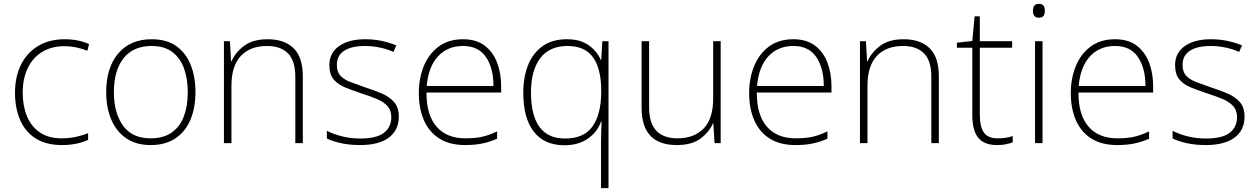

<svg xmlns="http://www.w3.org/2000/svg" viewBox="-20 -744 6535 998"><path d="M302 10Q220 10 166 -24Q112 -58 85 -119.5Q58 -181 58 -262Q58 -346 89.5 -408.5Q121 -471 179 -505.5Q237 -540 316 -540Q353 -540 384.5 -533.5Q416 -527 443 -515L434 -480Q405 -492 374.5 -498Q344 -504 316 -504Q248 -504 199 -474Q150 -444 124 -389.5Q98 -335 98 -262Q98 -195 119.5 -141.5Q141 -88 186 -56.5Q231 -25 301 -25Q339 -25 374 -32.5Q409 -40 438 -52V-17Q413 -5 378.5 2.5Q344 10 302 10Z M996 -265Q996 -185 970.5 -123Q945 -61 893 -25.5Q841 10 763 10Q688 10 636.5 -25Q585 -60 558.5 -122Q532 -184 532 -265Q532 -392 594.5 -466Q657 -540 768 -540Q847 -540 897 -504Q947 -468 971.5 -406Q996 -344 996 -265ZM572 -265Q572 -158 619 -91.5Q666 -25 763 -25Q830 -25 873 -55.5Q916 -86 936 -140Q956 -194 956 -265Q956 -333 937 -387Q918 -441 876.5 -473Q835 -505 768 -505Q673 -505 622.5 -441.5Q572 -378 572 -265Z M1371 -540Q1459 -540 1506.5 -493Q1554 -446 1554 -347V0H1515V-345Q1515 -428 1477 -466.5Q1439 -505 1368 -505Q1281 -505 1232 -453.5Q1183 -402 1183 -297V0H1144V-530H1175L1181 -426H1184Q1203 -471 1248.5 -505.5Q1294 -540 1371 -540Z M2053 -137Q2053 -68 2001.5 -29Q1950 10 1851 10Q1796 10 1752 0Q1708 -10 1679 -24V-64Q1717 -45 1761 -34.5Q1805 -24 1852 -24Q1938 -24 1976 -54Q2014 -84 2014 -135Q2014 -170 1994.5 -192Q1975 -214 1940 -229Q1905 -244 1860 -258Q1812 -274 1774 -289.5Q1736 -305 1714 -331.5Q1692 -358 1692 -406Q1692 -469 1742.5 -504.5Q1793 -540 1878 -540Q1925 -540 1966 -531Q2007 -522 2040 -508L2025 -474Q1996 -488 1956 -496.5Q1916 -505 1877 -505Q1808 -505 1769.5 -480.5Q1731 -456 1731 -407Q1731 -370 1750 -350Q1769 -330 1802 -317.5Q1835 -305 1878 -290Q1924 -275 1963.5 -258.5Q2003 -242 2028 -214Q2053 -186 2053 -137Z M2387 -540Q2455 -540 2498.5 -507.5Q2542 -475 2563.5 -419.5Q2585 -364 2585 -294V-263H2197Q2196 -148 2248.5 -86.5Q2301 -25 2399 -25Q2448 -25 2483.5 -32.5Q2519 -40 2564 -61V-23Q2525 -6 2486.5 2Q2448 10 2398 10Q2317 10 2263.5 -24Q2210 -58 2183.5 -119Q2157 -180 2157 -260Q2157 -337 2183 -400.5Q2209 -464 2260 -502Q2311 -540 2387 -540ZM2387 -505Q2307 -505 2257 -451.5Q2207 -398 2198 -297H2545Q2545 -390 2506 -447.5Q2467 -505 2387 -505Z M3104 0Q3104 -23 3105 -56Q3106 -89 3107 -112H3104Q3086 -59 3036.5 -24Q2987 11 2914 11Q2810 11 2755 -59Q2700 -129 2700 -263Q2700 -342 2724.5 -404.5Q2749 -467 2799.5 -503.5Q2850 -540 2927 -540Q2997 -540 3040.5 -508.5Q3084 -477 3103 -432H3105L3111 -530H3143V234H3104ZM2917 -24Q3015 -24 3059.5 -86.5Q3104 -149 3105 -262V-273Q3105 -387 3062.5 -446Q3020 -505 2930 -505Q2836 -505 2788 -441.5Q2740 -378 2740 -263Q2740 -145 2784 -84.5Q2828 -24 2917 -24Z M3726 -530V0H3694L3688 -103H3686Q3667 -58 3621.5 -24Q3576 10 3498 10Q3315 10 3315 -183V-530H3354V-187Q3354 -103 3392 -64Q3430 -25 3501 -25Q3588 -25 3637.5 -76Q3687 -127 3687 -232V-530Z M4104 -540Q4172 -540 4215.5 -507.5Q4259 -475 4280.5 -419.5Q4302 -364 4302 -294V-263H3914Q3913 -148 3965.5 -86.5Q4018 -25 4116 -25Q4165 -25 4200.5 -32.5Q4236 -40 4281 -61V-23Q4242 -6 4203.5 2Q4165 10 4115 10Q4034 10 3980.5 -24Q3927 -58 3900.5 -119Q3874 -180 3874 -260Q3874 -337 3900 -400.5Q3926 -464 3977 -502Q4028 -540 4104 -540ZM4104 -505Q4024 -505 3974 -451.5Q3924 -398 3915 -297H4262Q4262 -390 4223 -447.5Q4184 -505 4104 -505Z M4677 -540Q4765 -540 4812.5 -493Q4860 -446 4860 -347V0H4821V-345Q4821 -428 4783 -466.5Q4745 -505 4674 -505Q4587 -505 4538 -453.5Q4489 -402 4489 -297V0H4450V-530H4481L4487 -426H4490Q4509 -471 4554.5 -505.5Q4600 -540 4677 -540Z M5166 -25Q5189 -25 5208.5 -28Q5228 -31 5244 -37V-4Q5228 2 5208 6Q5188 10 5163 10Q5094 10 5064 -29Q5034 -68 5034 -143V-496H4954V-522L5034 -531L5046 -659H5073V-530H5241V-496H5073V-146Q5073 -87 5093.5 -56Q5114 -25 5166 -25Z M5379 -724Q5398 -724 5404.5 -714Q5411 -704 5411 -688Q5411 -672 5404.5 -662Q5398 -652 5379 -652Q5363 -652 5356 -662Q5349 -672 5349 -688Q5349 -704 5356 -714Q5363 -724 5379 -724ZM5399 -530V0H5360V-530Z M5776 -540Q5844 -540 5887.5 -507.5Q5931 -475 5952.5 -419.5Q5974 -364 5974 -294V-263H5586Q5585 -148 5637.5 -86.5Q5690 -25 5788 -25Q5837 -25 5872.5 -32.5Q5908 -40 5953 -61V-23Q5914 -6 5875.5 2Q5837 10 5787 10Q5706 10 5652.5 -24Q5599 -58 5572.5 -119Q5546 -180 5546 -260Q5546 -337 5572 -400.5Q5598 -464 5649 -502Q5700 -540 5776 -540ZM5776 -505Q5696 -505 5646 -451.5Q5596 -398 5587 -297H5934Q5934 -390 5895 -447.5Q5856 -505 5776 -505Z M6449 -137Q6449 -68 6397.5 -29Q6346 10 6247 10Q6192 10 6148 0Q6104 -10 6075 -24V-64Q6113 -45 6157 -34.5Q6201 -24 6248 -24Q6334 -24 6372 -54Q6410 -84 6410 -135Q6410 -170 6390.5 -192Q6371 -214 6336 -229Q6301 -244 6256 -258Q6208 -274 6170 -289.5Q6132 -305 6110 -331.5Q6088 -358 6088 -406Q6088 -469 6138.5 -504.5Q6189 -540 6274 -540Q6321 -540 6362 -531Q6403 -522 6436 -508L6421 -474Q6392 -488 6352 -496.5Q6312 -505 6273 -505Q6204 -505 6165.5 -480.5Q6127 -456 6127 -407Q6127 -370 6146 -350Q6165 -330 6198 -317.5Q6231 -305 6274 -290Q6320 -275 6359.5 -258.5Q6399 -242 6424 -214Q6449 -186 6449 -137Z"/></svg>

Font: Noto Sans Bengali UI ExtraLight
Style: Regular
Weight: 200
Designer: Jelle Bosma - Monotype Design Team
Foundry: Monotype Imaging Inc.
Version: Version 2.003; ttfautohint (v1.8.4.7-5d5b)